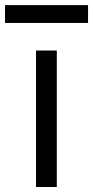

<svg xmlns="http://www.w3.org/2000/svg" viewBox="-67 -748 372 768"><path d="M77.1 0V-545.9H160.2V0ZM285.2 -727.5V-656.2H-46.9V-727.5Z"/></svg>

Font: GitLab Sans
Style: Regular
Weight: 400
Designer: Rasmus Andersson
Foundry: Modifications by GitLab B.V., manufactured by rsms
Version: Version 4.000;git-c8fb6b7